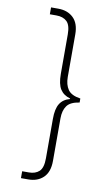

<svg xmlns="http://www.w3.org/2000/svg" viewBox="-98 -850 560 989"><g transform="rotate(10 182.0 -355.5)"><path d="M86 91V55H121Q155 55 175 36.5Q195 18 195 -32V-238Q195 -291 212 -318Q229 -345 264 -354V-357Q229 -367 212 -393.5Q195 -420 195 -474V-680Q195 -729 175 -747.5Q155 -766 121 -766H86V-802H124Q173 -802 203 -773Q233 -744 233 -687V-464Q233 -424 250.5 -398.5Q268 -373 316 -366V-345Q268 -338 250.5 -313Q233 -288 233 -248V-25Q233 33 203 62Q173 91 124 91Z"/></g></svg>

Font: Krub ExtraLight
Style: Regular
Weight: 275
Designer: Ekaluck Peanpanawate
Foundry: Cadson Demak Co.,Ltd.
Version: Version 1.000; ttfautohint (v1.6)